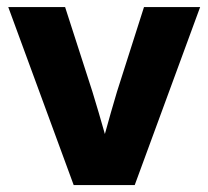

<svg xmlns="http://www.w3.org/2000/svg" viewBox="-20 -536 603 556"><path d="M193.4 0H370.1L559.6 -515.6H397L318.8 -270.5C306.6 -229.5 294.9 -189 283.7 -147.9C272 -189 260.3 -229.5 247.6 -270.5L168.5 -515.6H3.9Z"/></svg>

Font: Raveo Display
Style: Bold
Weight: 700
Designer: Jakub Foglar, Rasmus Andersson (Inter)
Foundry: Jakubfoglar.com
Version: Version 1.100;Glyphs 3.2.3 (3260)